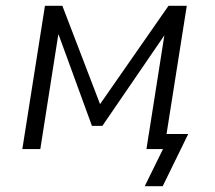

<svg xmlns="http://www.w3.org/2000/svg" viewBox="-20 -514 742 662"><path d="M479 128 542 0H485L493 -52H629L541 128ZM57 0 135 -494H195L325 -155L561 -494H624L546 0H485L547 -394H548L333 -80H297L182 -395H181L119 0Z"/></svg>

Font: Nunito Sans 7pt SemiCondensed Light
Style: Italic
Weight: 300
Width: 4
Italic angle: -9°
Designer: Vernon Adams
Foundry: Vernon Adams
Version: Version 3.101;gftools[0.9.27]